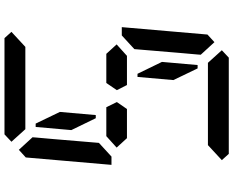

<svg xmlns="http://www.w3.org/2000/svg" viewBox="-112 -928 1040 856"><g transform="rotate(-90 408.0 -500.0)"><path d="M220 -454 178 -500 229 -546H332H358L381 -499L350 -454H234ZM323 -593H309L256 -702L270 -861H285L337 -753ZM204 -969 237 -1000H666L694 -969L627 -907H625H490H397H262H260ZM493 -407H507L560 -298L546 -139H531L479 -247ZM612 -31 579 0H150L122 -31L189 -93H191H326H419H554H556ZM617 -421 678 -477H715L682 -95L648 -64L592 -125L593 -139L600 -218ZM199 -579 138 -523H101L134 -905L168 -936L224 -875L223 -861L216 -782ZM596 -546 638 -500 587 -454H574H497H457L434 -499L466 -546H492Z"/></g></svg>

Font: DSEG14 Classic Mini
Style: Italic
Weight: 400
Italic angle: -5°
Designer: Keshikan(Twitter:@keshinomi_88pro)
Version: Version 0.46